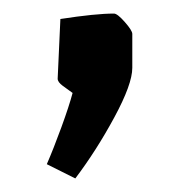

<svg xmlns="http://www.w3.org/2000/svg" viewBox="-20 -133 264 283"><path d="M49 109Q59 86 70.5 54.5Q82 23 87 4Q80 -1 72.5 -6.5Q65 -12 65 -17L69 -105Q121 -113 148 -113Q153 -113 164 -100.5Q175 -88 175 -83V-33Q175 -9 148.5 40Q122 89 91 130Z"/></svg>

Font: Grenze Medium
Style: Regular
Weight: 500
Designer: Renata Polastri
Foundry: Omnibus-Type
Version: Version 1.002; ttfautohint (v1.8)